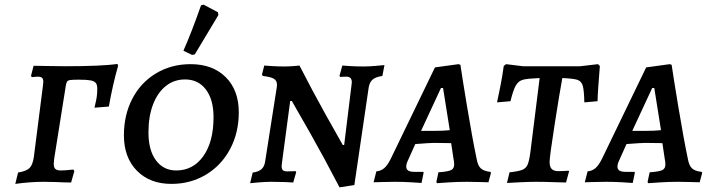

<svg xmlns="http://www.w3.org/2000/svg" viewBox="-20 -785 3070 829"><path d="M58 -40Q94 -46 107.5 -59.5Q121 -73 126 -106L165 -412Q167 -428 167 -431Q167 -444 161.5 -449Q156 -454 142 -454L117 -452L114 -458L125 -501Q163 -501 186 -500L260 -499Q421 -499 487 -509L490 -501Q467 -421 450 -325L388 -320Q390 -328 395 -351.5Q400 -375 400 -402Q400 -419 393.5 -427Q387 -435 370.5 -438Q354 -441 320 -441Q294 -441 283.5 -439.5Q273 -438 269.5 -432.5Q266 -427 264 -414L214 -100Q212 -82 212 -78Q212 -62 219 -55.5Q226 -49 243 -49Q263 -49 297 -53L301 -46L287 3Q261 3 221 1L168 0Q111 0 46 9Z M515 -201Q515 -289 551.5 -359Q588 -429 654 -468.5Q720 -508 803 -508Q898 -508 954.5 -452Q1011 -396 1011 -300Q1011 -212 973.5 -141.5Q936 -71 869.5 -31Q803 9 720 9Q627 9 571 -48Q515 -105 515 -201ZM902 -279Q902 -355 869 -398.5Q836 -442 779 -442Q732 -442 696.5 -414Q661 -386 641 -334.5Q621 -283 621 -213Q621 -136 653.5 -92.5Q686 -49 741 -49Q814 -49 858 -111Q902 -173 902 -279ZM821 -550 809 -548 772 -566Q807 -645 848 -762L859 -765L921 -732L923 -720Z M1498 -420 1499 -430Q1499 -454 1476 -454L1448 -453L1446 -458L1458 -502Q1468 -501 1495 -499.5Q1522 -498 1550 -498Q1573 -498 1602 -500.5Q1631 -503 1640 -504L1631 -457Q1603 -453 1589.5 -442Q1576 -431 1572 -408L1510 14L1446 24Q1379 -105 1318 -212.5Q1257 -320 1240 -349H1233L1197 -79L1196 -68Q1196 -55 1201.5 -50Q1207 -45 1220 -45L1256 -46L1259 -42L1246 3Q1236 2 1208 1Q1180 0 1151 0Q1126 0 1097.5 2.5Q1069 5 1060 6L1071 -40Q1096 -43 1109 -54.5Q1122 -66 1125 -89L1175 -408L1176 -418Q1176 -437 1162.5 -445Q1149 -453 1115 -457Q1113 -459 1111 -463L1121 -502Q1129 -501 1156.5 -499.5Q1184 -498 1205 -498Q1225 -498 1246 -499.5Q1267 -501 1273 -502Q1330 -391 1386.5 -289.5Q1443 -188 1460 -159H1466Z M2097 -43 2100 -39 2089 2Q2079 2 2051.5 1Q2024 0 1996 0Q1956 0 1917 2.5Q1878 5 1867 6L1864 1L1873 -41Q1914 -44 1927.5 -50.5Q1941 -57 1941 -75Q1941 -87 1938 -100L1928 -167L1853 -168Q1838 -168 1773 -163L1743 -96Q1734 -78 1734 -66Q1734 -54 1742.5 -48.5Q1751 -43 1770 -43H1808L1809 -39L1800 5Q1790 4 1754.5 2Q1719 0 1686 0Q1654 0 1628 1Q1602 2 1593 2L1605 -45Q1625 -47 1639 -59Q1653 -71 1667 -99L1858 -494L1960 -508L1968 -505Q1974 -462 1996.5 -326Q2019 -190 2038 -99Q2043 -70 2056 -58Q2069 -46 2097 -43ZM1858 -220Q1895 -220 1922 -223L1893 -405H1884L1798 -220Z M2184 -348 2126 -343Q2129 -357 2139 -405.5Q2149 -454 2155 -500L2165 -508L2238 -499H2485L2562 -508L2570 -500Q2566 -454 2563 -407.5Q2560 -361 2560 -348L2503 -343Q2502 -395 2496 -415Q2490 -435 2472.5 -440.5Q2455 -446 2408 -448Q2397 -390 2375 -249Q2353 -108 2353 -86Q2353 -65 2362 -55.5Q2371 -46 2391 -46Q2409 -46 2420.5 -47Q2432 -48 2435 -48L2437 -45L2424 3Q2409 3 2370.5 1.5Q2332 0 2294 0Q2267 0 2224.5 2Q2182 4 2169 5L2180 -41Q2218 -45 2234.5 -51.5Q2251 -58 2258 -74Q2265 -90 2270 -128L2310 -448Q2259 -446 2239 -441Q2219 -436 2207.5 -416.5Q2196 -397 2184 -348Z M3009 -43 3012 -39 3001 2Q2991 2 2963.5 1Q2936 0 2908 0Q2868 0 2829 2.5Q2790 5 2779 6L2776 1L2785 -41Q2826 -44 2839.5 -50.5Q2853 -57 2853 -75Q2853 -87 2850 -100L2840 -167L2765 -168Q2750 -168 2685 -163L2655 -96Q2646 -78 2646 -66Q2646 -54 2654.5 -48.5Q2663 -43 2682 -43H2720L2721 -39L2712 5Q2702 4 2666.5 2Q2631 0 2598 0Q2566 0 2540 1Q2514 2 2505 2L2517 -45Q2537 -47 2551 -59Q2565 -71 2579 -99L2770 -494L2872 -508L2880 -505Q2886 -462 2908.5 -326Q2931 -190 2950 -99Q2955 -70 2968 -58Q2981 -46 3009 -43ZM2770 -220Q2807 -220 2834 -223L2805 -405H2796L2710 -220Z"/></svg>

Font: Alegreya SC Medium
Style: Italic
Weight: 500
Italic angle: -7°
Designer: Juan Pablo del Peral
Foundry: Huerta Tipografica
Version: Version 2.007; ttfautohint (v1.6)